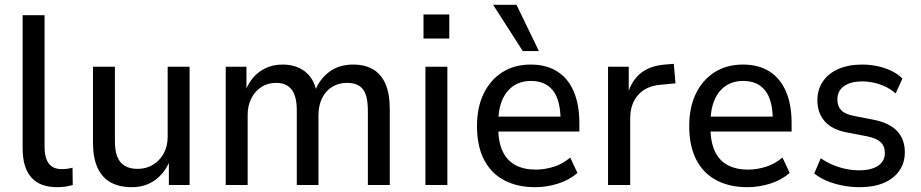

<svg xmlns="http://www.w3.org/2000/svg" viewBox="-20 -768 3822 797"><path d="M217 9Q146 9 110 -31.5Q74 -72 74 -152V-705H165V-158Q165 -130 172 -109.5Q179 -89 194.5 -77.5Q210 -66 236 -66Q248 -66 259.5 -67.5Q271 -69 281 -72L282 0Q264 5 249 7Q234 9 217 9Z M527 9Q476 9 440 -10.5Q404 -30 385 -71.5Q366 -113 366 -175V-491H457V-181Q457 -141 467.5 -116Q478 -91 499 -79Q520 -67 551 -67Q587 -67 615 -84Q643 -101 659.5 -131Q676 -161 676 -200V-491H767V0H681V-101H685Q665 -51 624.5 -21Q584 9 527 9Z M917 0V-491H1003V-391H999Q1011 -423 1032.5 -447.5Q1054 -472 1084.5 -486Q1115 -500 1153 -500Q1208 -500 1245 -472Q1282 -444 1293 -391H1288Q1306 -439 1346.5 -469.5Q1387 -500 1446 -500Q1494 -500 1528 -480.5Q1562 -461 1580 -420Q1598 -379 1598 -315V0H1507V-309Q1507 -371 1486.5 -397.5Q1466 -424 1421 -424Q1386 -424 1359 -407.5Q1332 -391 1317 -360.5Q1302 -330 1302 -290V0H1212V-309Q1212 -370 1190 -397Q1168 -424 1127 -424Q1091 -424 1064.5 -406.5Q1038 -389 1023 -359Q1008 -329 1008 -291V0Z M1738 -608V-708H1845V-608ZM1746 0V-491H1837V0Z M2201 9Q2127 9 2072.5 -20Q2018 -49 1989 -105.5Q1960 -162 1960 -245Q1960 -322 1987.5 -379Q2015 -436 2065 -468Q2115 -500 2183 -500Q2248 -500 2293 -471.5Q2338 -443 2361.5 -388.5Q2385 -334 2385 -257V-222H2031V-284H2323L2307 -267Q2307 -352 2275.5 -392Q2244 -432 2184 -432Q2142 -432 2111.5 -411.5Q2081 -391 2064.5 -352Q2048 -313 2048 -255V-241Q2048 -180 2066 -141Q2084 -102 2119 -83Q2154 -64 2204 -64Q2241 -64 2278 -75.5Q2315 -87 2347 -114L2377 -50Q2342 -20 2295.5 -5.5Q2249 9 2201 9ZM2150 -556 2027 -748H2124L2217 -556Z M2504 0V-491H2590V-379H2586Q2602 -434 2640 -464.5Q2678 -495 2740 -500L2777 -503L2784 -422L2721 -416Q2662 -411 2629 -374Q2596 -337 2596 -276V0Z M3082 9Q3008 9 2953.5 -20Q2899 -49 2870 -105.5Q2841 -162 2841 -245Q2841 -322 2868.5 -379Q2896 -436 2946 -468Q2996 -500 3064 -500Q3129 -500 3174 -471.5Q3219 -443 3242.5 -388.5Q3266 -334 3266 -257V-222H2912V-284H3204L3188 -267Q3188 -352 3156.5 -392Q3125 -432 3065 -432Q3023 -432 2992.5 -411.5Q2962 -391 2945.5 -352Q2929 -313 2929 -255V-241Q2929 -180 2947 -141Q2965 -102 3000 -83Q3035 -64 3085 -64Q3122 -64 3159 -75.5Q3196 -87 3228 -114L3258 -50Q3223 -20 3176.5 -5.5Q3130 9 3082 9Z M3549 9Q3512 9 3476.5 2Q3441 -5 3411.5 -17.5Q3382 -30 3360 -48L3387 -111Q3412 -94 3438.5 -83Q3465 -72 3492.5 -66.5Q3520 -61 3546 -61Q3597 -61 3625 -80Q3653 -99 3653 -132Q3653 -162 3635.5 -178Q3618 -194 3580 -202L3497 -218Q3435 -229 3404 -264Q3373 -299 3373 -351Q3373 -396 3395.5 -429.5Q3418 -463 3460 -481.5Q3502 -500 3559 -500Q3591 -500 3622 -493.5Q3653 -487 3680 -474Q3707 -461 3726 -442L3698 -380Q3679 -397 3656 -408Q3633 -419 3608 -424.5Q3583 -430 3560 -430Q3511 -430 3483.5 -410.5Q3456 -391 3456 -355Q3456 -327 3472 -310.5Q3488 -294 3524 -287L3606 -271Q3672 -258 3704 -224Q3736 -190 3736 -136Q3736 -92 3713 -59Q3690 -26 3648 -8.5Q3606 9 3549 9Z"/></svg>

Font: Nunito Sans 10pt SemiCondensed Medium
Style: Regular
Weight: 500
Width: 4
Designer: Vernon Adams
Foundry: Vernon Adams
Version: Version 3.101;gftools[0.9.27]